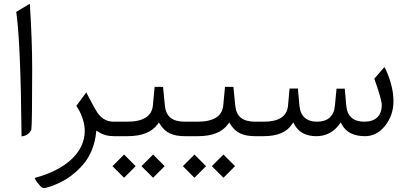

<svg xmlns="http://www.w3.org/2000/svg" viewBox="-20 -688 2064 970"><path d="M62 -627.9C77.1 -525.4 85.9 -315.9 88.9 1C112.3 -1.5 128.9 -12.7 138.2 -32.7C141.1 -47.4 142.6 -149.9 142.6 -340.3C142.6 -435.5 138.7 -542 131.3 -660.2C130.9 -663.1 130.9 -665 130.9 -666C130.4 -668 129.9 -668.5 128.9 -668Z M466.3 -28.3 476.6 -22C498.5 -7.3 524.9 0 555.7 0H567.9C571.3 -3.4 572.8 -13.2 572.8 -30.3V-42.5C572.8 -59.6 571.3 -69.8 567.9 -73.2H553.2C516.1 -73.2 486.8 -92.3 465.3 -129.9C452.6 -151.4 436 -181.6 416 -221.2L365.7 -153.3C390.6 -116.7 408.2 -69.8 408.2 -27.3C408.2 87.9 303.2 171.4 158.2 210C156.7 210.4 156.2 210.9 155.8 211.4C155.3 213.9 157.7 218.8 163.6 227.1L182.6 251C189 258.3 194.8 262.2 200.7 262.2C214.8 262.2 259.3 249 311.5 218.8C344.7 199.2 381.3 167.5 409.7 130.9C438 94.2 459.5 41 465.3 -16.1Z M694.8 151.4 753.4 210 812 151.4 753.4 92.8ZM548.3 151.4 606.9 210 665.5 151.4 606.9 92.8ZM563 -73.2C549.3 -73.2 543.5 -65.4 543.5 -42.5V-30.3C543.5 -7.3 549.8 0 563 0H624C696.3 0 747.1 -20 776.4 -60.5L782.7 -69.3L788.6 -60.1C814.5 -18.6 850.1 0 915 0H923.3C926.8 -3.4 928.2 -13.2 928.2 -30.3V-42.5C928.2 -59.6 926.8 -69.8 923.3 -73.2H914.1C849.1 -73.2 818.4 -100.1 813 -154.8L803.7 -249H761.2L752.4 -155.3C747.1 -100.6 703.6 -73.2 621.6 -73.2Z M1050.3 151.4 1108.9 210 1167.5 151.4 1108.9 92.8ZM903.8 151.4 962.4 210 1021 151.4 962.4 92.8ZM918.5 -73.2C904.8 -73.2 898.9 -65.4 898.9 -42.5V-30.3C898.9 -7.3 905.3 0 918.5 0H979.5C1051.8 0 1102.5 -20 1131.8 -60.5L1138.2 -69.3L1144 -60.1C1169.9 -18.6 1205.6 0 1270.5 0H1278.8C1282.2 -3.4 1283.7 -13.2 1283.7 -30.3V-42.5C1283.7 -59.6 1282.2 -69.8 1278.8 -73.2H1269.5C1204.6 -73.2 1173.8 -100.1 1168.5 -154.8L1159.2 -249H1116.7L1107.9 -155.3C1102.5 -100.6 1059.1 -73.2 977.1 -73.2Z M1820.3 -73.2C1765.6 -73.2 1733.9 -100.6 1729.5 -153.3L1721.7 -240.2H1680.2L1671.9 -153.8C1667.5 -101.1 1635.7 -73.2 1581.1 -73.2C1527.8 -73.2 1497.1 -102.1 1492.7 -155.3L1484.9 -240.7H1442.9L1435.1 -154.3C1430.7 -100.1 1387.7 -73.2 1314 -73.2H1273.9C1260.3 -73.2 1254.4 -65.4 1254.4 -42.5V-30.3C1254.4 -7.3 1260.7 0 1273.9 0H1311.5C1381.3 0 1428.7 -20 1454.6 -59.6L1461.4 -69.8L1467.3 -59.1C1488.8 -19.5 1525.9 0 1578.6 0C1626 0 1664.6 -20 1694.8 -60.1L1701.7 -69.3L1707 -59.1C1728.5 -19.5 1767.6 0 1824.7 0C1864.3 0 1898.4 -18.1 1926.3 -53.7C1954.1 -89.4 1967.8 -129.9 1967.8 -175.8C1967.8 -227.1 1954.6 -281.2 1927.7 -339.4C1925.3 -343.8 1923.3 -347.2 1921.4 -348.6L1871.1 -290.5C1896 -220.2 1908.7 -176.3 1908.7 -158.2C1908.7 -103 1877.4 -73.2 1820.3 -73.2Z"/></svg>

Font: Sahel Light
Style: Regular
Weight: 300
Foundry: Saber Rastikerdar (saber.rastikerdar@gmail.com)
Version: Version 3.4.0